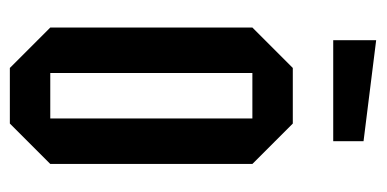

<svg xmlns="http://www.w3.org/2000/svg" viewBox="-212 -552 765 380"><g transform="rotate(90 170.0 -362.5)"><path d="M35 -80V-480L115 -560H225L305 -480V-80L225 0H115ZM125 -80H215V-480H125ZM260 -640H60V-725L260 -700Z"/></g></svg>

Font: Tektur Condensed
Style: Regular
Weight: 400
Width: 3
Designer: Adam Jagosz
Foundry: Adam Jagosz
Version: Version 1.005;gftools[0.9.30]